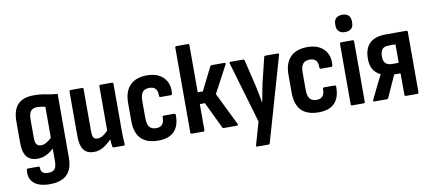

<svg xmlns="http://www.w3.org/2000/svg" viewBox="-77 -990 3319 1475"><g transform="rotate(-10 1583.0 -253.0)"><path d="M211 193Q125 193 85 157Q45 121 52 58Q52 45 64 45H144Q155 45 155 57Q153 105 212 105Q248 105 262.5 86Q277 67 277 26V-19Q277 -34 277 -46.5Q277 -59 277 -71L276 -72Q216 -16 151 -16Q93 -16 65.5 -51Q38 -86 38 -158V-325Q38 -415 79 -458Q120 -501 204 -501Q255 -501 297.5 -492Q340 -483 387 -480V16Q387 106 342.5 149.5Q298 193 211 193ZM195 -113Q232 -113 277 -157V-399Q262 -402 245.5 -404.5Q229 -407 215 -407Q179 -407 163.5 -386.5Q148 -366 148 -321V-176Q148 -143 159.5 -128Q171 -113 195 -113Z M587 8Q531 8 505.5 -26.5Q480 -61 480 -134V-481Q480 -492 490 -492H580Q590 -492 590 -481V-150Q590 -116 599.5 -102.5Q609 -89 630 -89Q651 -89 671.5 -101.5Q692 -114 713 -137V-481Q713 -492 724 -492H812Q823 -492 823 -481V-125Q823 -90 824 -62Q825 -34 827 -13Q829 0 817 0H742Q731 0 730 -10Q726 -36 724 -66Q694 -33 659.5 -12.5Q625 8 587 8Z M1088 8Q908 8 908 -177V-317Q908 -407 954 -454Q1000 -501 1087 -501Q1170 -501 1214.5 -455Q1259 -409 1253 -336Q1253 -319 1242 -319H1161Q1151 -319 1151 -332Q1154 -403 1088 -403Q1052 -403 1035 -382Q1018 -361 1018 -312V-182Q1018 -132 1035 -110.5Q1052 -89 1088 -89Q1151 -89 1150 -160Q1150 -174 1160 -174H1242Q1253 -174 1253 -162Q1254 -79 1212.5 -35.5Q1171 8 1088 8Z M1708 -14Q1711 -8 1709 -4Q1707 0 1701 0H1599Q1590 0 1587 -8L1489 -213H1449V-11Q1449 0 1439 0H1349Q1339 0 1339 -11V-672Q1339 -683 1349 -683H1439Q1449 -683 1449 -672V-305H1489L1579 -485Q1583 -492 1591 -492H1690Q1696 -492 1697.5 -488Q1699 -484 1697 -479L1584 -267Z M1828 185Q1815 185 1820 172L1870 -3L1730 -479Q1726 -492 1738 -492H1835Q1845 -492 1847 -482L1895 -282Q1902 -250 1909 -214Q1916 -178 1922 -145H1924Q1930 -178 1937 -214Q1944 -250 1950 -282L1999 -483Q2001 -492 2010 -492H2106Q2118 -492 2114 -479L1926 176Q1924 185 1915 185Z M2339 8Q2159 8 2159 -177V-317Q2159 -407 2205 -454Q2251 -501 2338 -501Q2421 -501 2465.5 -455Q2510 -409 2504 -336Q2504 -319 2493 -319H2412Q2402 -319 2402 -332Q2405 -403 2339 -403Q2303 -403 2286 -382Q2269 -361 2269 -312V-182Q2269 -132 2286 -110.5Q2303 -89 2339 -89Q2402 -89 2401 -160Q2401 -174 2411 -174H2493Q2504 -174 2504 -162Q2505 -79 2463.5 -35.5Q2422 8 2339 8Z M2600 0Q2590 0 2590 -11V-481Q2590 -492 2600 -492H2690Q2700 -492 2700 -481V-11Q2700 0 2690 0ZM2645 -564Q2614 -564 2597 -580Q2580 -596 2580 -624V-638Q2580 -667 2597 -683Q2614 -699 2645 -699Q2677 -699 2693.5 -683Q2710 -667 2710 -638V-624Q2710 -596 2693.5 -580Q2677 -564 2645 -564Z M2773 0Q2760 0 2767 -14L2820 -124Q2829 -142 2838.5 -160.5Q2848 -179 2857 -197V-198Q2821 -215 2801 -246.5Q2781 -278 2781 -332Q2781 -492 2949 -492H3109Q3119 -492 3119 -481V-11Q3119 0 3109 0H3020Q3009 0 3009 -11V-178H2959L2883 -9Q2879 0 2871 0ZM2956 -260H3009V-404H2954Q2920 -404 2905 -385Q2890 -366 2890 -330Q2890 -293 2907 -276.5Q2924 -260 2956 -260Z"/></g></svg>

Font: Sofia Sans Condensed
Style: Bold
Weight: 700
Designer: Botio Nikoltchev, Ani Petrova
Foundry: lettersoup
Version: Version 4.101; ttfautohint (v1.8.4.7-5d5b)